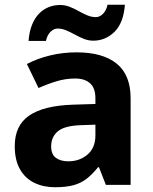

<svg xmlns="http://www.w3.org/2000/svg" viewBox="-20 -777 644 807"><path d="M302 -557Q412 -557 470.5 -509.5Q529 -462 529 -364V0H425L396 -74H392Q369 -45 344.5 -26Q320 -7 288.5 1.5Q257 10 211 10Q163 10 124.5 -8.5Q86 -27 64 -65.5Q42 -104 42 -163Q42 -250 103 -291.5Q164 -333 286 -337L381 -340V-364Q381 -407 358.5 -427Q336 -447 296 -447Q256 -447 218 -435.5Q180 -424 142 -407L93 -508Q137 -531 190.5 -544Q244 -557 302 -557ZM323 -251Q251 -249 223 -225Q195 -201 195 -162Q195 -128 215 -113.5Q235 -99 267 -99Q315 -99 348 -127.5Q381 -156 381 -208V-253ZM100 -605Q103 -644 114.5 -672.5Q126 -701 144 -719.5Q162 -738 184.5 -747Q207 -756 233 -756Q253 -756 272.5 -748.5Q292 -741 310.5 -730.5Q329 -720 347 -712.5Q365 -705 383 -705Q398 -705 412 -718Q426 -731 432 -757H505Q499 -680 461 -643Q423 -606 372 -606Q352 -606 333 -613.5Q314 -621 295 -631.5Q276 -642 258 -649.5Q240 -657 222 -657Q207 -657 193 -644Q179 -631 173 -605Z"/></svg>

Font: Noto Sans Gujarati
Style: Regular
Weight: 400
Designer: Jelle Bosma - Monotype Design Team, Universal Thirst
Foundry: Monotype Imaging Inc.
Version: Version 2.102